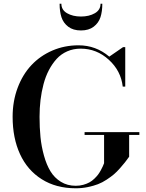

<svg xmlns="http://www.w3.org/2000/svg" viewBox="-20 -1004 787 1034"><path d="M310.5 -984Q310.5 -950.5 341.2 -932.8Q372 -915 416 -915Q460 -915 490.8 -932.8Q521.5 -950.5 521.5 -984H531Q531 -942 521 -911.2Q511 -880.5 484.5 -860.2Q458 -840 416 -840Q374 -840 347.5 -860.2Q321 -880.5 311 -911.2Q301 -942 301 -984ZM435.5 -292.5H730.5V-277.5H675.5V-160Q661 -140.5 652.8 -129.5Q644.5 -118.5 626.2 -98Q608 -77.5 593.2 -65Q578.5 -52.5 554.8 -36.8Q531 -21 507.5 -12Q484 -3 453 3.5Q422 10 388 10Q282 10 204.8 -38.8Q127.5 -87.5 87.8 -174Q48 -260.5 48 -375Q48 -459 75 -531Q102 -603 149.2 -653.2Q196.5 -703.5 262 -731.8Q327.5 -760 403 -760Q496.5 -760 568.5 -699L642.5 -750H654.5V-537.5H641Q631.5 -622.5 566 -682.2Q500.5 -742 414.5 -742Q375 -742 342 -727.5Q309 -713 285.2 -687Q261.5 -661 243.5 -626.8Q225.5 -592.5 214.5 -551Q203.5 -509.5 198.2 -465.5Q193 -421.5 193 -375Q193 -316.5 198 -266Q203 -215.5 216.8 -166Q230.5 -116.5 251.8 -81.5Q273 -46.5 307.8 -25Q342.5 -3.5 388 -3.5Q409.5 -3.5 428.5 -8.8Q447.5 -14 461.5 -21.8Q475.5 -29.5 488 -41.5Q500.5 -53.5 508 -63.5Q515.5 -73.5 523 -87.2Q530.5 -101 533.5 -108Q536.5 -115 540.5 -125V-277.5H435.5Z"/></svg>

Font: Bodoni* 16pt Medium
Style: Regular
Weight: 500
Version: Version 2.3